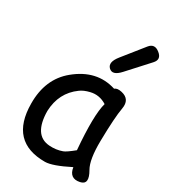

<svg xmlns="http://www.w3.org/2000/svg" viewBox="-201 -903 915 1032"><g transform="rotate(30 256.0 -386.5)"><path d="M477.1 -790Q513.7 -761.2 483.9 -728.5L368.2 -601.6Q325.7 -554.7 297.9 -582Q271.5 -607.9 311.5 -657.7L413.1 -784.7Q440.9 -819.3 477.1 -790ZM246.1 27.3Q26.9 27.8 25.4 -207Q23.9 -359.9 126 -443.4Q243.2 -539.6 371.1 -499Q385.3 -511.2 415 -504.4Q473.6 -491.2 462.4 -428.7Q451.2 -367.7 448.7 -220.7Q446.8 -103.5 475.1 -54.7Q516.6 16.6 463.4 27.3Q402.3 40 392.6 -24.4Q291.5 26.9 246.1 27.3ZM302.7 -70.8Q320.3 -77.1 363.8 -112.8Q346.2 -322.8 368.7 -401.9Q321.3 -431.6 269.5 -418.9Q233.4 -410.2 211.9 -394Q125 -331.1 120.6 -216.3Q122.1 -66.9 223.1 -60.1Q265.6 -57.1 302.7 -70.8Z"/></g></svg>

Font: Comic Relief LRS
Style: Regular
Weight: 400
Designer: Jeff Davis
Foundry: Loudifier
Version: Version 1.0